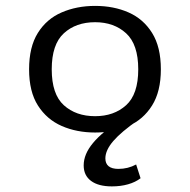

<svg xmlns="http://www.w3.org/2000/svg" viewBox="-20 -447 657 664"><path d="M366.9 197.6Q320.2 197.6 294.8 178.6Q269.4 159.7 269.4 125Q269.4 105.6 277.4 86.3Q285.5 66.9 301.6 47.6Q317.7 28.2 341.9 8.1Q366.1 -12.1 399.2 -33.1L457.3 -31.5Q399.2 8.9 371.8 40.7Q344.4 72.6 344.4 100.8Q344.4 118.5 355.6 127.8Q366.9 137.1 389.5 137.1Q422.6 137.1 450.8 121.8L466.1 169.4Q448.4 183.1 423 190.3Q397.6 197.6 366.9 197.6ZM308.9 11.3Q245.2 11.3 193.5 -11.3Q141.9 -33.9 111.3 -81.9Q80.6 -129.8 80.6 -207.3Q80.6 -284.7 110.9 -333.1Q141.1 -381.5 193.1 -404Q245.2 -426.6 308.9 -426.6Q373.4 -426.6 424.6 -404Q475.8 -381.5 506 -333.1Q536.3 -284.7 536.3 -207.3Q536.3 -130.6 506 -82.3Q475.8 -33.9 424.6 -11.3Q373.4 11.3 308.9 11.3ZM308.9 -45.2Q374.2 -45.2 416.1 -83.1Q458.1 -121 458.1 -207.3Q458.1 -293.5 416.1 -331.9Q374.2 -370.2 308.9 -370.2Q242.7 -370.2 200.8 -331.9Q158.9 -293.5 158.9 -207.3Q158.9 -121 200.8 -83.1Q242.7 -45.2 308.9 -45.2Z"/></svg>

Font: Playfair 5pt SemiExpanded Light
Style: Regular
Weight: 300
Width: 6
Designer: Claus Eggers Sørensen
Foundry: Claus Eggers Sørensen
Version: Version 2.203